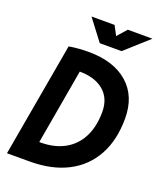

<svg xmlns="http://www.w3.org/2000/svg" viewBox="-162 -997 909 1096"><g transform="rotate(20 293.0 -449.0)"><path d="M131.8 0 148.4 -123H172.4Q258.3 -123 319.3 -157Q380.4 -190.9 412.8 -254.6Q445.3 -318.4 445.3 -407.7Q445.3 -489.3 391.8 -534.7Q338.4 -580.1 242.2 -580.1Q192.9 -580.1 145 -570.3L136.7 -693.4Q192.4 -703.1 254.4 -703.1Q408.2 -703.1 494.4 -627.4Q580.6 -551.8 580.6 -416.5Q580.6 -285.6 529.5 -192.4Q478.5 -99.1 382.8 -49.6Q287.1 0 151.9 0ZM14.6 0 136.7 -693.4H265.6L144.5 0ZM297.4 -771.5 201.2 -898.4H341.3L375 -834.5H365.2L421.4 -898.4H571.3L430.2 -771.5Z"/></g></svg>

Font: Cascadia Code PL
Style: Italic
Weight: 400
Italic angle: -10°
Monospace: yes
Designer: Aaron Bell
Foundry: Saja Typeworks
Version: Version 2404.023